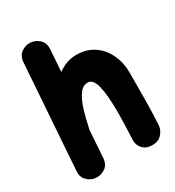

<svg xmlns="http://www.w3.org/2000/svg" viewBox="-199 -879 987 1080"><g transform="rotate(-30 294.5 -339.0)"><path d="M105 83Q74.2 80.6 50 57.6Q25.9 34.7 28.8 -5.9L76.2 -682.6Q79.1 -724.6 106.9 -743.7Q134.8 -762.7 166 -760.3Q197.3 -757.8 221.7 -735.1Q246.1 -712.4 243.2 -670.9L233.4 -530.3Q259.8 -549.8 289.6 -560.8Q319.3 -571.8 353 -571.8Q418.5 -571.8 465.8 -540.3Q513.2 -508.8 538.8 -454.6Q564.5 -400.4 564.5 -332.5Q564.5 -252.9 563.7 -167.5Q563 -82 558.6 0.5Q556.6 31.7 534.7 57.1Q512.7 82.5 472.7 82.5Q431.6 82.5 409.9 57.9Q388.2 33.2 390.1 1Q392.6 -49.3 394 -93.3Q395.5 -137.2 395.5 -174.8Q395.5 -290 380.6 -347.4Q365.7 -404.8 331.5 -404.8Q299.8 -404.8 277.1 -373.3Q254.4 -341.8 238.3 -290.3Q222.2 -238.8 210 -178.2Q209.5 -174.8 208 -171.4L195.8 5.9Q192.9 47.9 164.8 66.9Q136.7 85.9 105 83Z"/></g></svg>

Font: Mikhak Black
Style: Regular
Weight: 900
Designer: Amin Abedi
Version: Version 3.3